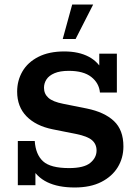

<svg xmlns="http://www.w3.org/2000/svg" viewBox="-20 -821 605 851"><path d="M311 10Q238 10 189.5 -13.5Q141 -37 117 -85L137 -76V0H59V-196H134Q138 -136 171 -106Q204 -76 286 -76Q352 -76 380 -99Q408 -122 408 -154Q408 -182 388 -199.5Q368 -217 318 -227L213 -248Q139 -263 97.5 -305.5Q56 -348 56 -415Q56 -464 79.5 -504.5Q103 -545 150 -569Q197 -593 265 -593Q329 -593 373.5 -569.5Q418 -546 440 -498H420V-583H498V-411H423Q419 -453 384.5 -480Q350 -507 285 -507Q246 -507 221.5 -496.5Q197 -486 186 -469Q175 -452 175 -432Q175 -405 194.5 -387.5Q214 -370 260 -361L365 -340Q443 -324 485 -284.5Q527 -245 527 -172Q527 -121 502 -80Q477 -39 429 -14.5Q381 10 311 10ZM258 -648 300 -801H393L315 -648Z"/></svg>

Font: Rokkitt SemiBold
Style: Regular
Weight: 600
Designer: Vernon Adams
Foundry: Vernon Adams
Version: Version 3.103